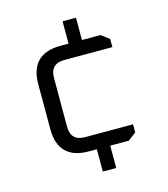

<svg xmlns="http://www.w3.org/2000/svg" viewBox="-110 -717 799 913"><g transform="rotate(-15 289.0 -260.0)"><path d="M94 -150V-370Q94 -520 244 -520H283V-630H349V-520H440L480 -490V-450H244Q174 -450 174 -380V-140Q174 -70 244 -70H480V-30L440 0H349V110H283V0H244Q94 0 94 -150Z"/></g></svg>

Font: Oxanium
Style: Regular
Weight: 400
Designer: Severin Meyer
Version: Version 1.001